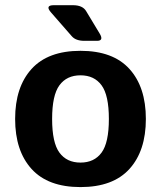

<svg xmlns="http://www.w3.org/2000/svg" viewBox="-20 -721 629 750"><path d="M179.7 -671.9Q154.3 -700.7 190.4 -700.7H264.6Q302.7 -700.7 316.4 -677.7L369.1 -590.3Q386.7 -561.5 358.9 -561.5H309.6Q275.9 -561.5 260.3 -579.6ZM39.1 -256.3Q39.1 -380.9 103.3 -451.7Q167.5 -522.5 294.4 -522.5Q421.4 -522.5 485.6 -451.7Q549.8 -380.9 549.8 -256.3Q549.8 -131.8 485.6 -61Q421.4 9.8 294.4 9.8Q167.5 9.8 103.3 -61Q39.1 -131.8 39.1 -256.3ZM183.6 -256.3Q183.6 -163.6 212.2 -124.8Q240.7 -85.9 294.4 -85.9Q348.1 -85.9 376.7 -124.8Q405.3 -163.6 405.3 -256.3Q405.3 -349.1 376.7 -387.9Q348.1 -426.8 294.4 -426.8Q240.7 -426.8 212.2 -387.9Q183.6 -349.1 183.6 -256.3Z"/></svg>

Font: Istok
Style: Bold
Weight: 700
Designer: Andrey V. Panov
Foundry: Andrey V. Panov
Version: Version 1.0.1